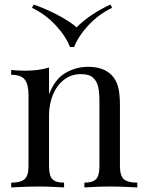

<svg xmlns="http://www.w3.org/2000/svg" viewBox="-20 -822 637 842"><path d="M365 -529Q403 -529 428.5 -519Q454 -509 471 -491Q490 -471 498 -441Q506 -411 506 -360V-93Q506 -51 523.5 -36Q541 -21 582 -21V0Q565 -1 530 -2.5Q495 -4 462 -4Q429 -4 397.5 -2.5Q366 -1 350 0V-21Q386 -21 401 -36Q416 -51 416 -93V-382Q416 -413 411 -439Q406 -465 388.5 -481Q371 -497 335 -497Q293 -497 261.5 -473Q230 -449 212.5 -407.5Q195 -366 195 -315V-93Q195 -51 210 -36Q225 -21 261 -21V0Q245 -1 213.5 -2.5Q182 -4 149 -4Q116 -4 81 -2.5Q46 -1 29 0V-21Q70 -21 87.5 -36Q105 -51 105 -93V-406Q105 -451 89 -472.5Q73 -494 29 -494V-515Q61 -512 91 -512Q120 -512 146.5 -515.5Q173 -519 195 -526V-408Q221 -476 267.5 -502.5Q314 -529 365 -529ZM464 -802 472 -788Q414 -760 369.5 -713Q325 -666 305 -616H287Q267 -666 222.5 -713Q178 -760 120 -788L128 -802Q182 -783 233.5 -756Q285 -729 316 -702Q342 -729 382 -756Q422 -783 464 -802Z"/></svg>

Font: Playfair Display
Style: Regular
Weight: 400
Designer: Claus Eggers Sørensen
Foundry: Claus Eggers Sørensen
Version: Version 1.203